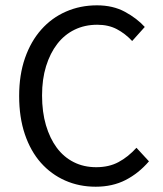

<svg xmlns="http://www.w3.org/2000/svg" viewBox="-20 -688 611 720"><path d="M51.8 -328.1Q51.8 -407.2 73.7 -470.2Q95.7 -533.2 134.8 -577.1Q173.8 -621.1 227.3 -644.5Q280.8 -668 343.8 -668Q403.8 -668 448.7 -643.6Q493.7 -619.1 522.9 -586.9L475.6 -534.2Q449.7 -562 418.2 -578.6Q386.7 -595.2 344.7 -595.2Q297.9 -595.2 259.8 -576.7Q221.7 -558.1 194.8 -523.4Q168 -488.8 152.8 -439.9Q137.7 -391.1 137.7 -330.1Q137.7 -268.1 152.3 -218.5Q167 -168.9 192.9 -134Q218.8 -99.1 256.3 -80.1Q293.9 -61 340.8 -61Q388.7 -61 424.3 -80.1Q460 -99.1 491.7 -133.8L538.6 -83Q500 -38.1 450.9 -12.9Q401.9 12.2 338.9 12.2Q276.9 12.2 224.4 -11Q171.9 -34.2 133.3 -77.6Q94.7 -121.1 73.2 -184.6Q51.8 -248 51.8 -328.1Z"/></svg>

Font: Pyidaungsu
Style: Regular
Weight: 400
Designer: Sun Tun
Foundry: MCF
Version: Version 2.053; ttfautohint (v1.8.2)